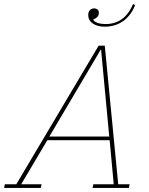

<svg xmlns="http://www.w3.org/2000/svg" viewBox="-62 -922 733 942"><path d="M-38 -18H18L422 -698H452L518 -18H574L570 0H392L396 -18H496L476 -234H170L42 -18H142L138 0H-42ZM180 -252H474L434 -678H432ZM454 -791Q416 -791 393.5 -806.5Q371 -822 371 -848Q371 -865 380 -873Q389 -881 400 -881Q408 -881 415.5 -876Q423 -871 423 -859Q423 -845 413.5 -837Q404 -829 396 -827V-824Q403 -814 419 -809Q435 -804 456 -804Q501 -804 535 -827.5Q569 -851 591 -902L601 -897Q589 -867 572 -846.5Q555 -826 535.5 -814Q516 -802 495 -796.5Q474 -791 454 -791Z"/></svg>

Font: IBM Plex Serif Thin
Style: Italic
Weight: 100
Italic angle: -14°
Designer: Mike Abbink, Paul van der Laan, Pieter van Rosmalen
Foundry: Bold Monday
Version: Version 3.001